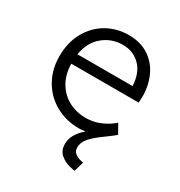

<svg xmlns="http://www.w3.org/2000/svg" viewBox="-170 -633 895 956"><g transform="rotate(30 277.5 -155.0)"><path d="M295 -515Q362 -515 409.5 -484Q457 -453 481.5 -400Q506 -347 506 -283Q506 -272 505 -262Q504 -252 504 -248H117Q118 -186 145 -141Q172 -96 216 -73Q260 -50 313 -50Q354 -50 388 -63.5Q422 -77 444 -93Q466 -109 466 -111L496 -58Q482 -45 450 -22Q403 11 377 38.5Q351 66 351 99Q351 119 365 130Q379 141 396.5 145.5Q414 150 414 149L398 205Q398 207 367.5 199.5Q337 192 313 171.5Q289 151 289 113Q289 59 345 11V9Q327 12 310 12Q236 12 176 -21.5Q116 -55 81.5 -115Q47 -175 47 -251Q47 -331 80.5 -391Q114 -451 170.5 -483Q227 -515 295 -515ZM294 -458Q229 -458 180.5 -417.5Q132 -377 120 -304H437Q433 -379 393 -418.5Q353 -458 294 -458Z"/></g></svg>

Font: Museo Sans Light
Style: Regular
Weight: 300
Designer: Jos Buivenga
Foundry: Jos Buivenga & Rosetta Type Foundry (extension, remastering)
Version: Version 3.600;PS 1.000;hotconv 1.0.88;makeotf.lib2.5.647800;